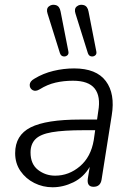

<svg xmlns="http://www.w3.org/2000/svg" viewBox="-20 -783 562 811"><path d="M202 8Q161 8 125 -10Q89 -28 66.5 -60.5Q44 -93 44 -136Q44 -212 109.5 -245Q175 -278 319 -278H390L395 -313Q406 -376 380 -409Q354 -442 288 -442Q249 -442 214.5 -434Q180 -426 148 -406Q130 -395 117.5 -402.5Q105 -410 105.5 -425Q106 -440 126 -451Q162 -473 205.5 -483.5Q249 -494 293 -494Q387 -494 427 -440.5Q467 -387 452 -296L409 -24Q404 6 375 6Q346 6 351 -29L359 -78Q333 -34 290 -13Q247 8 202 8ZM213 -41Q271 -41 317.5 -80.5Q364 -120 376 -191L382 -233H333Q248 -233 199 -224.5Q150 -216 129.5 -195Q109 -174 109 -139Q109 -90 140.5 -65.5Q172 -41 213 -41ZM351 -559 299 -725Q292 -746 304.5 -756Q317 -766 333.5 -761.5Q350 -757 354 -734L387 -565Q389 -554 381.5 -548.5Q374 -543 364.5 -545Q355 -547 351 -559ZM233 -559 181 -725Q174 -746 186.5 -756Q199 -766 215.5 -761.5Q232 -757 236 -734L269 -565Q271 -554 263.5 -548.5Q256 -543 246.5 -545Q237 -547 233 -559Z"/></svg>

Font: Nunito Light
Style: Italic
Weight: 300
Italic angle: -9°
Designer: Vernon Adams
Foundry: Vernon Adams
Version: Version 3.601; ttfautohint (v1.8.2.53-6de2)